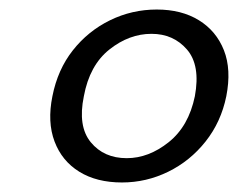

<svg xmlns="http://www.w3.org/2000/svg" viewBox="-20 -729 499 403"><path d="M90 -527Q101 -583 133 -623.5Q165 -664 211 -686.5Q257 -709 309 -709Q361 -709 397.5 -686.5Q434 -664 450 -623.5Q466 -583 455 -527Q444 -473 411.5 -432Q379 -391 333 -368.5Q287 -346 236 -346Q183 -346 146.5 -368.5Q110 -391 94.5 -432Q79 -473 90 -527ZM389 -527Q401 -592 372.5 -625Q344 -658 298 -658Q251 -658 209.5 -625Q168 -592 156 -527Q143 -464 170.5 -430.5Q198 -397 246 -397Q292 -397 334 -430.5Q376 -464 389 -527Z"/></svg>

Font: Albert Sans
Style: Italic
Weight: 400
Italic angle: -11.25°
Designer: Andreas Rasmussen
Foundry: a.Foundry
Version: Version 1.025